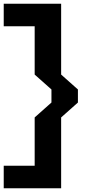

<svg xmlns="http://www.w3.org/2000/svg" viewBox="-76 -858 468 1030"><path d="M-56 31V152H252V-228L342 -308V-378L252 -458V-838H-56V-717H110V-458L200 -378V-308L110 -228V31Z"/></svg>

Font: Rabbid Highway Sign IV
Style: Bd
Weight: 400
Foundry: Cannot Into Space Fonts
Version: Version 0.277